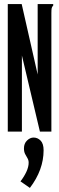

<svg xmlns="http://www.w3.org/2000/svg" viewBox="-20 -643 290 938"><path d="M18 -623H86L164 -279V-623H240V-616Q234 -610 232.5 -603Q231 -596 231 -579V0H175L87 -372V0H18ZM126 275 80 243Q98 220 109 196Q120 172 120 152Q120 139 114 129.5Q108 120 102.5 109Q97 98 97 82Q97 58 112 43.5Q127 29 144 29Q164 29 178.5 44Q193 59 193 91Q193 187 126 275Z"/></svg>

Font: Inconsolata UltraCondensed ExtraBold
Style: Regular
Weight: 800
Width: 1
Monospace: yes
Designer: Raph Levien, Cyreal, Brenton Simpson
Foundry: Raph Levien, Cyreal, Google
Version: Version 3.001; ttfautohint (v1.8.2.53-6de2)